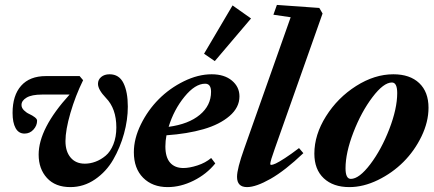

<svg xmlns="http://www.w3.org/2000/svg" viewBox="-20 -745 1755 776"><path d="M264.2 11.2Q203.6 11.2 169.9 -25.6Q136.2 -62.5 136.2 -120.1Q136.2 -225.6 261.2 -362.8H149.4Q108.4 -362.8 87.6 -350.6Q66.9 -338.4 66.9 -320.8Q66.9 -309.1 76.7 -299.3Q86.4 -289.6 98.4 -284.2Q110.4 -278.8 120.1 -271.5Q129.9 -264.2 129.9 -257.3Q129.9 -237.3 115.2 -221.2Q100.6 -205.1 79.1 -205.1Q55.2 -205.1 43 -227.3Q30.8 -249.5 30.8 -288.6Q30.8 -359.4 65.4 -398.4Q100.1 -437.5 165.5 -437.5H301.8L315.9 -420.9Q284.7 -357.4 264.6 -288.3Q244.6 -219.2 244.6 -174.8Q244.6 -132.8 265.4 -108.2Q286.1 -83.5 322.8 -83.5Q344.7 -83.5 366.2 -91.6Q387.7 -99.6 407 -115.7Q426.3 -131.8 438.2 -161.6Q450.2 -191.4 450.2 -230Q450.2 -306.2 408.2 -349.1Q376 -382.8 376 -406.2Q376 -422.9 388.9 -433.8Q401.9 -444.8 422.9 -444.8Q461.4 -444.8 479 -409.2Q496.6 -373.5 496.6 -314Q496.6 -260.7 481.2 -204.8Q465.8 -148.9 437.7 -100.1Q409.7 -51.3 364 -20Q318.4 11.2 264.2 11.2Z M848.1 -498 804.7 -527.8 919.9 -723.1 994.6 -670.4ZM657.7 11.2Q596.2 11.2 558.6 -26.4Q521 -64 521 -129.9Q521 -184.6 549.3 -242.2Q577.6 -299.8 621.6 -344Q665.5 -388.2 723.1 -416.5Q780.8 -444.8 835.4 -444.8Q886.7 -444.8 917.2 -419.4Q947.8 -394 947.8 -355.5Q947.8 -310.5 907.7 -276.1Q867.7 -241.7 802.5 -222.9Q737.3 -204.1 652.8 -198.2Q648.4 -175.3 648.4 -153.3Q648.4 -109.4 667.5 -87.6Q686.5 -65.9 721.2 -65.9Q745.6 -65.9 778.1 -76.4Q810.5 -86.9 833.5 -106.4L850.1 -84.5Q814.9 -41 762.5 -14.9Q710 11.2 657.7 11.2ZM809.1 -406.7Q768.6 -406.7 725.6 -354Q682.6 -301.3 661.6 -232.4Q742.2 -243.2 787.6 -281Q833 -318.8 833 -374Q833 -406.7 809.1 -406.7Z M978.5 11.2Q938 11.2 938 -30.3Q938 -63 966.8 -143.6L1154.8 -675.3L1085 -685.5L1099.1 -725.1L1270.5 -712.9L1283.7 -690.4L1091.3 -146Q1072.3 -93.3 1072.3 -82.5Q1072.3 -78.6 1076.7 -78.6Q1082 -78.6 1094.5 -84.2Q1106.9 -89.8 1131.8 -106Q1156.7 -122.1 1188.5 -146.5L1206.1 -126Q1132.3 -55.7 1073.5 -22.2Q1014.6 11.2 978.5 11.2Z M1392.1 11.2Q1326.7 11.2 1288.6 -24.4Q1250.5 -60.1 1250.5 -124Q1250.5 -200.2 1297.6 -275.1Q1344.7 -350.1 1419.4 -397.5Q1494.1 -444.8 1569.8 -444.8Q1636.7 -444.8 1674.3 -409.2Q1711.9 -373.5 1711.9 -309.6Q1711.9 -252.4 1683.6 -193.8Q1655.3 -135.3 1610.6 -90.6Q1565.9 -45.9 1507.3 -17.3Q1448.7 11.2 1392.1 11.2ZM1397.9 -22Q1431.6 -22 1476.6 -81.3Q1521.5 -140.6 1553.5 -223.4Q1585.4 -306.2 1585.4 -368.7Q1585.4 -411.6 1564 -411.6Q1530.3 -411.6 1485.4 -352.3Q1440.4 -293 1408.4 -210.2Q1376.5 -127.4 1376.5 -64.9Q1376.5 -22 1397.9 -22Z"/></svg>

Font: Elstob ExtraBold
Style: Italic
Weight: 800
Italic angle: -20°
Designer: Peter S. Baker
Version: Version 1.015